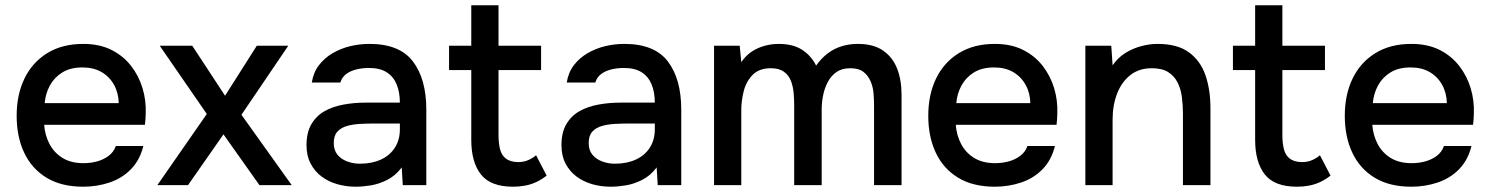

<svg xmlns="http://www.w3.org/2000/svg" viewBox="-20 -700 5636 726"><path d="M295 6Q212 6 156 -28Q100 -62 71.5 -122.5Q43 -183 43 -262Q43 -342 72.5 -403Q102 -464 158.5 -499Q215 -534 295 -534Q356 -534 401 -511.5Q446 -489 475.5 -451Q505 -413 519 -366.5Q533 -320 531 -270Q531 -259 530 -249Q529 -239 528 -228H147Q150 -188 167.5 -155Q185 -122 217 -102.5Q249 -83 296 -83Q322 -83 346.5 -89.5Q371 -96 390.5 -110.5Q410 -125 418 -148H522Q509 -95 475.5 -60.5Q442 -26 394.5 -10Q347 6 295 6ZM149 -310H429Q428 -349 411 -379.5Q394 -410 364 -427.5Q334 -445 292 -445Q246 -445 215.5 -426Q185 -407 168.5 -376.5Q152 -346 149 -310Z M575 0 762 -269 584 -527H707L831 -338L951 -527H1070L893 -266L1083 0H961L825 -192L691 0Z M1325 6Q1289 6 1255.5 -3.5Q1222 -13 1196 -32.5Q1170 -52 1154.5 -81.5Q1139 -111 1139 -151Q1139 -199 1157.5 -230.5Q1176 -262 1207 -279.5Q1238 -297 1278.5 -304.5Q1319 -312 1363 -312H1492Q1492 -351 1480 -380.5Q1468 -410 1442.5 -426.5Q1417 -443 1375 -443Q1350 -443 1327.5 -437.5Q1305 -432 1289 -420Q1273 -408 1267 -388H1159Q1165 -426 1186 -453.5Q1207 -481 1238 -499Q1269 -517 1304.5 -525.5Q1340 -534 1377 -534Q1491 -534 1541.5 -467.5Q1592 -401 1592 -285V0H1503L1499 -67Q1476 -36 1444.5 -20Q1413 -4 1382 1Q1351 6 1325 6ZM1341 -81Q1386 -81 1420 -96.5Q1454 -112 1473 -141.5Q1492 -171 1492 -211V-233H1398Q1369 -233 1341.5 -231.5Q1314 -230 1291.5 -223.5Q1269 -217 1255.5 -202Q1242 -187 1242 -159Q1242 -132 1256 -115Q1270 -98 1293 -89.5Q1316 -81 1341 -81Z M1920 6Q1835 6 1798.5 -40.5Q1762 -87 1762 -171V-435H1678V-527H1762V-680H1865V-527H2026V-435H1865V-188Q1865 -160 1870.5 -137Q1876 -114 1892 -101Q1908 -88 1938 -87Q1961 -87 1978.5 -95Q1996 -103 2007 -113L2047 -36Q2028 -21 2007.5 -11.5Q1987 -2 1965 2Q1943 6 1920 6Z M2289 6Q2253 6 2219.5 -3.5Q2186 -13 2160 -32.5Q2134 -52 2118.5 -81.5Q2103 -111 2103 -151Q2103 -199 2121.5 -230.5Q2140 -262 2171 -279.5Q2202 -297 2242.5 -304.5Q2283 -312 2327 -312H2456Q2456 -351 2444 -380.5Q2432 -410 2406.5 -426.5Q2381 -443 2339 -443Q2314 -443 2291.5 -437.5Q2269 -432 2253 -420Q2237 -408 2231 -388H2123Q2129 -426 2150 -453.5Q2171 -481 2202 -499Q2233 -517 2268.5 -525.5Q2304 -534 2341 -534Q2455 -534 2505.5 -467.5Q2556 -401 2556 -285V0H2467L2463 -67Q2440 -36 2408.5 -20Q2377 -4 2346 1Q2315 6 2289 6ZM2305 -81Q2350 -81 2384 -96.5Q2418 -112 2437 -141.5Q2456 -171 2456 -211V-233H2362Q2333 -233 2305.5 -231.5Q2278 -230 2255.5 -223.5Q2233 -217 2219.5 -202Q2206 -187 2206 -159Q2206 -132 2220 -115Q2234 -98 2257 -89.5Q2280 -81 2305 -81Z M2680 0V-527H2777L2783 -465Q2801 -491 2823.5 -505.5Q2846 -520 2872 -527Q2898 -534 2925 -534Q2978 -534 3012.5 -512Q3047 -490 3066 -452Q3085 -479 3109 -497.5Q3133 -516 3162 -525Q3191 -534 3224 -534Q3283 -534 3319.5 -508.5Q3356 -483 3372.5 -440Q3389 -397 3389 -341V0H3285V-300Q3285 -324 3283 -348Q3281 -372 3271.5 -393.5Q3262 -415 3244.5 -428.5Q3227 -442 3195 -442Q3164 -442 3143.5 -428Q3123 -414 3110.5 -390.5Q3098 -367 3092.5 -340Q3087 -313 3087 -286V0H2983V-301Q2983 -324 2981 -348Q2979 -372 2971 -393.5Q2963 -415 2944.5 -428.5Q2926 -442 2895 -442Q2850 -442 2825.5 -416.5Q2801 -391 2792 -354.5Q2783 -318 2783 -285V0Z M3742 6Q3659 6 3603 -28Q3547 -62 3518.5 -122.5Q3490 -183 3490 -262Q3490 -342 3519.5 -403Q3549 -464 3605.5 -499Q3662 -534 3742 -534Q3803 -534 3848 -511.5Q3893 -489 3922.5 -451Q3952 -413 3966 -366.5Q3980 -320 3978 -270Q3978 -259 3977 -249Q3976 -239 3975 -228H3594Q3597 -188 3614.5 -155Q3632 -122 3664 -102.5Q3696 -83 3743 -83Q3769 -83 3793.5 -89.5Q3818 -96 3837.5 -110.5Q3857 -125 3865 -148H3969Q3956 -95 3922.5 -60.5Q3889 -26 3841.5 -10Q3794 6 3742 6ZM3596 -310H3876Q3875 -349 3858 -379.5Q3841 -410 3811 -427.5Q3781 -445 3739 -445Q3693 -445 3662.5 -426Q3632 -407 3615.5 -376.5Q3599 -346 3596 -310Z M4084 0V-527H4182L4187 -453Q4207 -482 4235 -499.5Q4263 -517 4295 -525.5Q4327 -534 4357 -534Q4433 -534 4476.5 -501.5Q4520 -469 4538.5 -414.5Q4557 -360 4557 -291V0H4453V-270Q4453 -302 4449 -333Q4445 -364 4432.5 -388.5Q4420 -413 4397 -427.5Q4374 -442 4335 -442Q4287 -442 4254 -416Q4221 -390 4204 -346Q4187 -302 4187 -247V0Z M4884 6Q4799 6 4762.5 -40.5Q4726 -87 4726 -171V-435H4642V-527H4726V-680H4829V-527H4990V-435H4829V-188Q4829 -160 4834.5 -137Q4840 -114 4856 -101Q4872 -88 4902 -87Q4925 -87 4942.5 -95Q4960 -103 4971 -113L5011 -36Q4992 -21 4971.5 -11.5Q4951 -2 4929 2Q4907 6 4884 6Z M5317 6Q5234 6 5178 -28Q5122 -62 5093.5 -122.5Q5065 -183 5065 -262Q5065 -342 5094.5 -403Q5124 -464 5180.5 -499Q5237 -534 5317 -534Q5378 -534 5423 -511.5Q5468 -489 5497.5 -451Q5527 -413 5541 -366.5Q5555 -320 5553 -270Q5553 -259 5552 -249Q5551 -239 5550 -228H5169Q5172 -188 5189.5 -155Q5207 -122 5239 -102.5Q5271 -83 5318 -83Q5344 -83 5368.5 -89.5Q5393 -96 5412.5 -110.5Q5432 -125 5440 -148H5544Q5531 -95 5497.5 -60.5Q5464 -26 5416.5 -10Q5369 6 5317 6ZM5171 -310H5451Q5450 -349 5433 -379.5Q5416 -410 5386 -427.5Q5356 -445 5314 -445Q5268 -445 5237.5 -426Q5207 -407 5190.5 -376.5Q5174 -346 5171 -310Z"/></svg>

Font: Onest Medium
Style: Regular
Weight: 500
Designer: Dmitri Voloshin, Andrey Kudryavtsev
Foundry: Dmitri Voloshin, Andrey Kudryavtsev
Version: Version 1.000;gftools[0.9.33]